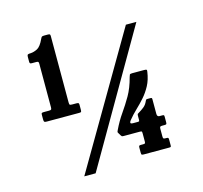

<svg xmlns="http://www.w3.org/2000/svg" viewBox="-114 -905 1120 1061"><g transform="rotate(-15 446.0 -374.5)"><path d="M101.5 -333.5V-359Q101.5 -367.5 104.8 -369.2Q108 -371 116.5 -371H145.5Q155.5 -371 158.2 -373.8Q161 -376.5 161 -386V-635Q161 -643.5 158.5 -646.2Q156 -649 147.5 -649H123Q116 -649 112.8 -650.8Q109.5 -652.5 109.5 -660.5V-689Q109.5 -700 114.8 -702Q120 -704 130 -704Q148.5 -705 168.5 -715.2Q188.5 -725.5 207 -766Q210 -772.5 213 -775.8Q216 -779 226.5 -779H247.5Q256 -779 259 -777Q262 -775 262 -767V-387.5Q262 -375.5 265.2 -373.2Q268.5 -371 280.5 -371H302Q309 -371 313 -369.2Q317 -367.5 317 -360V-332Q317 -322 315.2 -319Q313.5 -316 303.5 -316H118.5Q107.5 -316 104.5 -318.8Q101.5 -321.5 101.5 -333.5ZM679 -720H739L305 30H240ZM745.5 -45V-12Q745.5 -5 743.2 -3.5Q741 -2 734 -2H590Q581 -2 578 -3.8Q575 -5.5 575 -15V-44.5Q575 -52 577.2 -54.5Q579.5 -57 587 -57H600.5Q609 -57 611 -59.5Q613 -62 613 -70.5V-114Q613 -125 611.2 -127Q609.5 -129 598.5 -129H509Q500 -129 497.8 -130.8Q495.5 -132.5 492 -138L483.5 -152.5Q480 -157.5 481 -160.2Q482 -163 484.5 -168.5Q507 -216 533.8 -254Q560.5 -292 584.8 -334Q609 -376 624.5 -435.5Q627 -444 629 -448Q631 -452 642.5 -452H711Q722 -452 725 -449.8Q728 -447.5 726 -437.5Q719.5 -393 702 -360.5Q684.5 -328 661.5 -302Q638.5 -276 614 -252.8Q589.5 -229.5 568.5 -203.5Q563 -197 562.2 -190.5Q561.5 -184 578 -184H603.5Q610.5 -184 611.8 -186.2Q613 -188.5 613 -195.5V-216Q613 -225.5 615.5 -227.2Q618 -229 624.5 -233Q638 -241 652.8 -252.5Q667.5 -264 676 -284Q677.5 -288 679.5 -290.5Q681.5 -293 688 -293H703Q710 -293 712 -291.5Q714 -290 714 -283.5V-200.5Q714 -184 727.5 -184H744Q751 -184 752.8 -181.8Q754.5 -179.5 754.5 -173V-143.5Q754.5 -134.5 752.8 -131.8Q751 -129 741.5 -129H728.5Q720 -129 717 -126.8Q714 -124.5 714 -115.5V-71.5Q714 -62 716.5 -59.5Q719 -57 728.5 -57H733Q741 -57 743.2 -55Q745.5 -53 745.5 -45Z"/></g></svg>

Font: Besley* Condensed Heavy
Style: Regular
Weight: 800
Width: 3
Designer: Owen Earl
Foundry: indestructible type*
Version: Version 3.000; ttfautohint (v1.8.3)